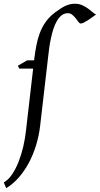

<svg xmlns="http://www.w3.org/2000/svg" viewBox="-69 -762 530 1019"><path d="M440.9 -685.1Q430.7 -677.7 418.9 -669.2Q407.2 -660.6 396 -653.6Q384.8 -646.5 375.2 -641.8Q365.7 -637.2 359.9 -637.2Q353.5 -637.2 347.2 -645.8Q340.8 -654.3 333 -664.6Q325.2 -674.8 314.9 -683.3Q304.7 -691.9 291 -691.9Q272.5 -691.9 258.3 -680.9Q244.1 -669.9 233.4 -651.6Q222.7 -633.3 214.8 -609.6Q207 -585.9 201.7 -560.5Q196.3 -535.2 192.6 -510.3Q189 -485.4 187 -464.8L144 -94.2Q137.7 -40.5 122.3 9.5Q106.9 59.6 83.7 102.8Q60.5 146 30.3 180.4Q0 214.8 -36.1 236.8L-48.8 206.1Q-24.4 192.4 -4.6 163.1Q15.1 133.8 30 95.7Q44.9 57.6 54.7 14.9Q64.5 -27.8 68.8 -67.9L106.9 -397.9H33.2L25.9 -413.1L75.2 -441.9H111.8Q116.7 -481 123.3 -517.1Q129.9 -553.2 141.8 -585.4Q153.8 -617.7 173.6 -645.8Q193.4 -673.8 224.1 -696.8Q237.3 -706.1 249.5 -714.4Q261.7 -722.7 274.4 -729Q287.1 -735.4 300.5 -738.8Q314 -742.2 329.1 -742.2Q350.6 -742.2 367.9 -734.1Q385.3 -726.1 398.9 -716.1Q412.6 -706.1 423.1 -696.8Q433.6 -687.5 440.9 -685.1Z"/></svg>

Font: Gentium
Style: Italic
Weight: 400
Italic angle: -7°
Designer: J. Victor Gaultney
Version: Version 1.02; 2005; OFL release